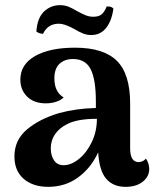

<svg xmlns="http://www.w3.org/2000/svg" viewBox="-20 -715 605 745"><path d="M559 -59Q559 -30 534 -10Q509 10 467 10Q419 10 392 -21.5Q365 -53 361 -124Q333 -63 283 -26.5Q233 10 167 10Q108 10 72 -21Q36 -52 36 -108Q36 -172 85 -213Q134 -254 209 -276Q274 -294 352 -296V-321Q352 -406 332 -446Q312 -486 263 -486Q231 -486 211 -467.5Q191 -449 191 -411Q191 -358 227 -337Q216 -326 197.5 -320Q179 -314 158 -314Q112 -314 85.5 -340Q59 -366 59 -406Q59 -465 116 -497.5Q173 -530 271 -530Q382 -530 433.5 -479Q485 -428 485 -313V-139Q485 -86 518 -86Q525 -86 533 -89.5Q541 -93 546 -100Q559 -81 559 -59ZM356 -254Q277 -254 238 -232Q210 -218 193.5 -194Q177 -170 177 -139Q177 -112 189.5 -93Q202 -74 227 -74Q256 -74 286 -98Q316 -122 336 -163.5Q356 -205 356 -254ZM334 -579Q318 -579 302.5 -585Q287 -591 269 -602Q266 -604 253.5 -610Q241 -616 229.5 -619.5Q218 -623 208 -623Q166 -623 147 -584H145Q140 -584 132.5 -586.5Q125 -589 121 -593Q125 -646 151 -670.5Q177 -695 213 -695Q230 -695 244.5 -689.5Q259 -684 279 -672Q299 -661 313 -655.5Q327 -650 342 -650Q364 -650 375 -660Q386 -670 394 -690Q404 -690 409.5 -688.5Q415 -687 420 -682Q414 -635 392 -607Q370 -579 334 -579Z"/></svg>

Font: Arima Madurai Black
Style: Regular
Weight: 900
Designer: Joana Correia and Natanael Gama
Foundry: NDISCOVER
Version: Version 1.019